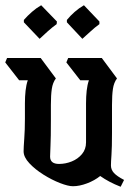

<svg xmlns="http://www.w3.org/2000/svg" viewBox="-39 -715 506 732"><path d="M421 -3Q398 -12 379 -22Q360 -32 343 -44Q322 -27 293 -16Q264 -5 239 -5Q221 -5 190 -17Q159 -29 127 -49Q95 -69 73 -92.5Q51 -116 51 -138Q51 -153 53.5 -186.5Q56 -220 56 -263V-321Q56 -347 58.5 -369.5Q61 -392 67 -409H34L-19 -477L-12 -494H116L174 -416Q162 -400 158.5 -376Q155 -352 155 -315V-256Q155 -190 153.5 -160Q152 -130 152 -118Q152 -90 186 -90Q211 -90 234.5 -99.5Q258 -109 273.5 -127.5Q289 -146 289 -172V-321Q289 -347 291.5 -369.5Q294 -392 300 -409H267L214 -477L221 -494H349L407 -416Q395 -400 391.5 -376Q388 -352 388 -315V-208Q388 -153 386 -125Q384 -97 384 -84Q384 -68 395.5 -55.5Q407 -43 434 -29ZM112 -567 52 -630V-639Q66 -655 82.5 -669.5Q99 -684 118 -695L178 -633L177 -623Q159 -610 143 -595.5Q127 -581 112 -567ZM275 -567 216 -630V-639Q229 -655 245.5 -669.5Q262 -684 281 -695L340 -633V-623Q322 -610 306 -595Q290 -580 275 -567Z"/></svg>

Font: Jaini Purva
Style: Regular
Weight: 400
Designer: Maithili Shingre, Girish Dalvi (Devanagari), Taresh Vohra (Latin)
Foundry: Ek Type
Version: Version 2.000; ttfautohint (v1.8.4.7-5d5b)